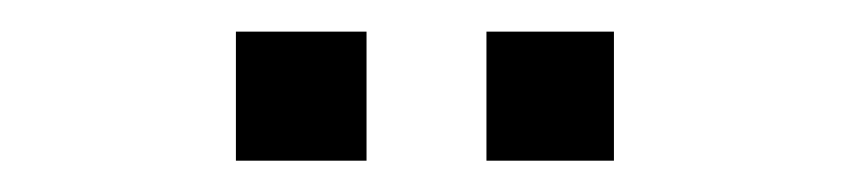

<svg xmlns="http://www.w3.org/2000/svg" viewBox="-20 -649 540 122"><path d="M129.9 -628.9H212.9V-546.9H129.9ZM289.1 -628.9H370.1V-546.9H289.1Z"/></svg>

Font: BabelStone Xiangqi
Style: Regular
Weight: 400
Designer: Andrew West
Foundry: BabelStone
Version: Version 11.000 June 09, 2018